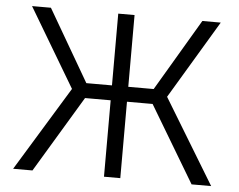

<svg xmlns="http://www.w3.org/2000/svg" viewBox="-50 -760 1021 821"><g transform="rotate(5 460.0 -350.0)"><path d="M605 -328H495V0H425V-328H315L118 0H35L256 -362L55 -700H136L315 -392H425V-700H495V-392H604L786 -700H865L664 -364L885 0H801Z"/></g></svg>

Font: Retni Sans
Style: Regular
Weight: 400
Designer: Vitaly Kuzmin
Foundry: ParaType Ltd.
Version: Version 1.00;March 2, 2019;FontCreator 11.5.0.2425 64-bit; t